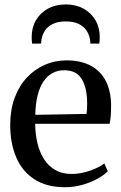

<svg xmlns="http://www.w3.org/2000/svg" viewBox="-20 -814 534 846"><path d="M266.5 11Q186.5 11 132.8 -23.2Q79 -57.5 52 -119.5Q25 -181.5 25 -263.5Q25 -329.5 44.2 -382Q63.5 -434.5 97.8 -471.5Q132 -508.5 177 -528.2Q222 -548 273.5 -548Q364.5 -548 415.8 -498.5Q467 -449 469.5 -355.5Q469.5 -325 468 -304.2Q466.5 -283.5 463 -268.5H135Q135.5 -221 145.5 -180.8Q155.5 -140.5 175.2 -110.8Q195 -81 224.8 -64.2Q254.5 -47.5 295.5 -47.5Q335.5 -47.5 376.2 -61.8Q417 -76 439.5 -94L455 -59.5Q438 -42 408.2 -25.8Q378.5 -9.5 341.5 0.8Q304.5 11 266.5 11ZM135.5 -308 361.5 -312Q363 -323 363.5 -335Q364 -347 364 -358Q364 -425 340.8 -464.8Q317.5 -504.5 262.5 -504.5Q234 -504.5 211 -492Q188 -479.5 171.5 -455Q155 -430.5 145.8 -393.8Q136.5 -357 135.5 -308ZM270 -794.5Q314 -794.5 347.8 -776Q381.5 -757.5 400.5 -725Q419.5 -692.5 419.5 -650.5Q419.5 -643 419 -636Q418.5 -629 417.5 -622H378Q378 -626 377.8 -631Q377.5 -636 376.5 -641Q373 -661 361.5 -679Q350 -697 327.5 -708.2Q305 -719.5 270 -719.5Q234.5 -719.5 212 -708.2Q189.5 -697 178 -679Q166.5 -661 163 -641Q162 -636 161.8 -631Q161.5 -626 161.5 -622H121.5Q120.5 -629 120 -636Q119.5 -643 119.5 -650.5Q119.5 -692.5 138.5 -725Q157.5 -757.5 191.5 -776Q225.5 -794.5 270 -794.5Z"/></svg>

Font: Merriweather 72pt
Style: Regular
Weight: 400
Version: Version 2.100